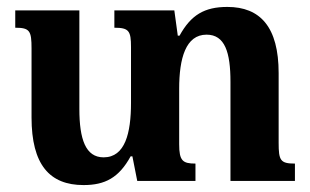

<svg xmlns="http://www.w3.org/2000/svg" viewBox="-20 -522 894 554"><path d="M784 -110V-311C784 -444 731 -502 636 -502C570 -502 531 -479 498 -419H493L483 -492H310V-442C352 -442 358 -433 358 -386V-225C358 -138 341 -68 279 -68C227 -68 209 -120 209 -208V-492H24V-442C66 -442 71 -433 71 -382V-183C71 -47 123 12 221 12C283 12 323 -9 357 -71H362L376 0H544V-50C507 -50 497 -58 497 -106V-266C497 -354 516 -422 576 -422C629 -422 645 -371 645 -286V0H831V-50C789 -50 784 -59 784 -110Z"/></svg>

Font: Noto Serif Armenian SemiCondensed
Style: Bold
Weight: 700
Width: 4
Designer: Monotype Design Team
Foundry: Monotype Imaging Inc.
Version: Version 2.008